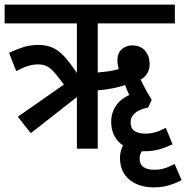

<svg xmlns="http://www.w3.org/2000/svg" viewBox="-20 -642 804 829"><path d="M113 -67 57 -138 256 -277Q230 -312 213 -331Q196 -350 180.5 -357Q165 -364 144 -364Q123 -364 100.5 -357Q78 -350 50 -335L19 -414Q51 -429 81 -438.5Q111 -448 145 -448Q180 -448 206.5 -436.5Q233 -425 257 -399Q281 -373 312 -327V-541H0V-622H735V-541H402V-329Q426 -331 450.5 -334.5Q475 -338 493 -344Q487 -363 487 -381Q487 -414 506.5 -430Q526 -446 550 -446Q588 -446 607 -422.5Q626 -399 626 -366Q626 -341 615 -324Q604 -307 587 -298Q610 -251 635 -211L620 -178Q581 -170 562.5 -153.5Q544 -137 544 -114Q544 -87 561.5 -76Q579 -65 606 -65Q629 -65 649 -70.5Q669 -76 696 -90L725 -19Q700 -7 670.5 2Q641 11 605 11Q599 11 592 11Q583 25 583 42Q583 68 600 79.5Q617 91 645 91Q668 91 687.5 85.5Q707 80 734 66L764 136Q739 149 709.5 158Q680 167 644 167Q579 167 538.5 133.5Q498 100 498 39Q498 11 511 -14Q487 -30 473.5 -56Q460 -82 460 -117Q460 -153 479 -183Q498 -213 538 -232Q526 -258 520 -275Q498 -267 466 -260.5Q434 -254 402 -252V0H312V-223Z"/></svg>

Font: Noto Sans Condensed Medium
Style: Regular
Weight: 500
Width: 3
Designer: Monotype Design Team
Foundry: Monotype Imaging Inc.
Version: Version 2.013; ttfautohint (v1.8.4.7-5d5b)